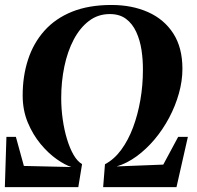

<svg xmlns="http://www.w3.org/2000/svg" viewBox="-23 -772 812 792"><path d="M-3 0 3.5 -207.5H42.5L75.5 -87.5L271.5 -83Q245 -91.5 210.8 -115.5Q176.5 -139.5 144.5 -178Q112.5 -216.5 91.5 -267Q70.5 -317.5 70.5 -378.5Q70.5 -458.5 92.8 -526.5Q115 -594.5 160.2 -645.2Q205.5 -696 274.5 -723.8Q343.5 -751.5 437 -751.5Q521.5 -751.5 587.8 -722Q654 -692.5 691.8 -634Q729.5 -575.5 729.5 -488Q729.5 -438.5 715 -386.8Q700.5 -335 674.8 -286.5Q649 -238 614.8 -197.2Q580.5 -156.5 540.5 -127.2Q500.5 -98 458 -85.5L650.5 -93L712 -207.5H752L705 0H402.5L410 -94.5Q448 -114.5 477 -154Q506 -193.5 525.8 -246.2Q545.5 -299 556 -359.5Q566.5 -420 566.5 -482Q567 -524 560.8 -565.2Q554.5 -606.5 539 -640.2Q523.5 -674 497 -694Q470.5 -714 430 -714Q381 -714 343.8 -685.5Q306.5 -657 281 -608.5Q255.5 -560 242.5 -497.8Q229.5 -435.5 229.5 -367.5Q229.5 -323 235.8 -279.2Q242 -235.5 253.5 -197.8Q265 -160 280.5 -133.2Q296 -106.5 315.5 -95L300 0Z"/></svg>

Font: Merriweather 120pt ExtraBold
Style: Italic
Weight: 800
Italic angle: -7.8°
Version: Version 2.101